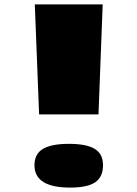

<svg xmlns="http://www.w3.org/2000/svg" viewBox="-20 -850 623 870"><path d="M137.7 -830.1H445.3L426.3 -331.5H157.2ZM297.9 0Q136.2 0 136.2 -101.1Q136.2 -152.8 174.8 -175.5Q213.4 -198.2 292.5 -198.2Q371.6 -198.2 409.2 -175.5Q446.8 -152.8 446.8 -100.8Q446.8 -48.8 411.9 -24.4Q377 0 297.9 0Z"/></svg>

Font: Plaster
Style: Regular
Weight: 400
Designer: Eben Sorkin
Foundry: Eben Sorkin
Version: Version 1.007